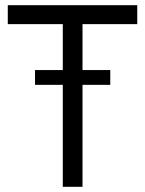

<svg xmlns="http://www.w3.org/2000/svg" viewBox="-20 -720 559 740"><path d="M10 -700V-627H222V-450H115V-393H222V0H298V-393H405V-450H298V-627H509V-700Z"/></svg>

Font: Mint Spirit
Style: Regular
Weight: 400
Designer: HARENDAL Hirwen
Foundry: Arkandis Digital Foundry.
Version: Version 1.004;FFEdit